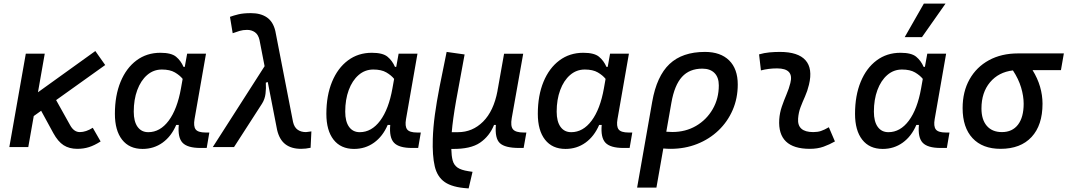

<svg xmlns="http://www.w3.org/2000/svg" viewBox="-20 -815 5915 1064"><path d="M31.7 0 123 -517.6H228L190.4 -303.7L508.3 -532.2L563 -454.6L291 -260.3L368.7 -121.1Q389.6 -83 422.4 -83Q456.1 -83 494.1 -106.9L537.6 -31.2Q503.4 -9.3 473.4 0.2Q443.4 9.8 408.2 9.8Q363.8 9.8 332.5 -10.3Q301.3 -30.3 275.4 -77.6L208 -201.2L167 -171.9L136.7 0Z M1003.9 -444.3 1017.1 -517.6H1121.6L1058.1 -154.8Q1051.3 -115.7 1064.2 -98.1Q1077.1 -80.6 1120.1 -80.6H1140.1L1125.5 4.9H1090.8Q1019 4.9 991.7 -23.9Q964.4 -52.7 970.7 -122.6H956.5Q929.2 -59.1 880.9 -24.4Q832.5 10.3 770 10.3Q696.8 10.3 656.7 -40.8Q616.7 -91.8 616.7 -184.1Q616.7 -285.6 648.2 -361.8Q679.7 -438 736.3 -480.2Q793 -522.5 868.7 -522.5Q929.2 -522.5 955.6 -500.7Q981.9 -479 997.1 -444.3ZM877 -429.7Q830.6 -429.7 795.4 -399.2Q760.3 -368.7 740.7 -315.9Q721.2 -263.2 721.2 -196.3Q721.2 -141.6 742.4 -112.1Q763.7 -82.5 801.8 -82.5Q867.2 -82.5 914.8 -146.2Q962.4 -210 982.9 -325.7L992.2 -377.9Q976.6 -397.5 949.2 -413.6Q921.9 -429.7 877 -429.7Z M1648.4 9.8Q1594.7 9.8 1561.5 -15.6Q1528.3 -41 1515.6 -95.2L1463.9 -360.4L1453.1 -356.9Q1455.1 -325.7 1451.4 -295.7Q1447.8 -265.6 1432.1 -240.7L1276.9 0H1159.2L1446.3 -448.2L1418 -593.8Q1411.1 -623.5 1392.6 -636.5Q1374 -649.4 1349.1 -649.4Q1326.7 -649.4 1307.4 -643.6Q1288.1 -637.7 1269.5 -630.9L1254.4 -721.7Q1274.4 -729 1301.3 -735.6Q1328.1 -742.2 1370.6 -742.2Q1424.8 -742.2 1459.2 -718.5Q1493.7 -694.8 1505.9 -642.6L1604 -138.7Q1610.8 -109.4 1629.4 -96.2Q1647.9 -83 1674.8 -83Q1677.2 -83 1684.6 -84Q1691.9 -85 1705.6 -86.9L1701.2 3.9Q1674.3 9.8 1648.4 9.8Z M2175.8 -444.3 2189 -517.6H2293.5L2230 -154.8Q2223.1 -115.7 2236.1 -98.1Q2249 -80.6 2292 -80.6H2312L2297.4 4.9H2262.7Q2190.9 4.9 2163.6 -23.9Q2136.2 -52.7 2142.6 -122.6H2128.4Q2101.1 -59.1 2052.7 -24.4Q2004.4 10.3 1941.9 10.3Q1868.7 10.3 1828.6 -40.8Q1788.6 -91.8 1788.6 -184.1Q1788.6 -285.6 1820.1 -361.8Q1851.6 -438 1908.2 -480.2Q1964.8 -522.5 2040.5 -522.5Q2101.1 -522.5 2127.4 -500.7Q2153.8 -479 2168.9 -444.3ZM2048.8 -429.7Q2002.4 -429.7 1967.3 -399.2Q1932.1 -368.7 1912.6 -315.9Q1893.1 -263.2 1893.1 -196.3Q1893.1 -141.6 1914.3 -112.1Q1935.5 -82.5 1973.6 -82.5Q2039.1 -82.5 2086.7 -146.2Q2134.3 -210 2154.8 -325.7L2164.1 -377.9Q2148.4 -397.5 2121.1 -413.6Q2093.8 -429.7 2048.8 -429.7Z M2577.1 229 2569.3 228.5Q2486.8 223.1 2444.8 194.1Q2402.8 165 2389.2 106.4Q2375.5 47.9 2378.4 -45.9Q2380.4 -108.9 2389.9 -179Q2399.4 -249 2416 -334.2Q2432.6 -419.4 2455.1 -527.3L2554.7 -513.2Q2525.4 -357.9 2507.3 -255.4Q2489.3 -152.8 2483.4 -82.5H2518.1Q2598.6 -82.5 2657.2 -141.1Q2715.8 -199.7 2736.8 -310.5L2738.3 -320.8Q2738.8 -323.2 2739.3 -325.7V-325.2L2773.4 -517.1H2879.4L2815.9 -160.6Q2808.1 -116.2 2822.8 -98.4Q2837.4 -80.6 2882.8 -80.6H2897L2881.8 4.9H2856.4Q2778.8 4.9 2750.2 -21.7Q2721.7 -48.3 2728 -122.6H2717.8Q2692.9 -60.5 2640.4 -24.4Q2587.9 11.7 2486.3 10.3H2481Q2481.9 48.8 2488.5 74Q2495.1 99.1 2514.9 113.3Q2534.7 127.4 2576.2 133.8L2598.6 137.2Z M3347.7 -444.3 3360.8 -517.6H3465.3L3401.9 -154.8Q3395 -115.7 3408 -98.1Q3420.9 -80.6 3463.9 -80.6H3483.9L3469.2 4.9H3434.6Q3362.8 4.9 3335.4 -23.9Q3308.1 -52.7 3314.5 -122.6H3300.3Q3272.9 -59.1 3224.6 -24.4Q3176.3 10.3 3113.8 10.3Q3040.5 10.3 3000.5 -40.8Q2960.4 -91.8 2960.4 -184.1Q2960.4 -285.6 2991.9 -361.8Q3023.4 -438 3080.1 -480.2Q3136.7 -522.5 3212.4 -522.5Q3272.9 -522.5 3299.3 -500.7Q3325.7 -479 3340.8 -444.3ZM3220.7 -429.7Q3174.3 -429.7 3139.2 -399.2Q3104 -368.7 3084.5 -315.9Q3064.9 -263.2 3064.9 -196.3Q3064.9 -141.6 3086.2 -112.1Q3107.4 -82.5 3145.5 -82.5Q3210.9 -82.5 3258.5 -146.2Q3306.2 -210 3326.7 -325.7L3335.9 -377.9Q3320.3 -397.5 3293 -413.6Q3265.6 -429.7 3220.7 -429.7Z M3886.7 -527.3Q3973.1 -527.3 4020.8 -480.2Q4068.4 -433.1 4068.4 -346.7Q4068.4 -270.5 4040.3 -205.6Q4012.2 -140.6 3961.7 -92.3Q3911.1 -43.9 3843.3 -17.1Q3775.4 9.8 3695.3 9.8Q3676.3 9.8 3655.8 7.8L3617.7 224.6H3510.7L3594.2 -250.5Q3619.1 -393.1 3690.2 -460.2Q3761.2 -527.3 3886.7 -527.3ZM3672.4 -85Q3688.5 -83.5 3706.1 -83.5Q3779.3 -83.5 3837.4 -117.4Q3895.5 -151.4 3929.4 -210Q3963.4 -268.6 3963.4 -341.8Q3963.4 -386.2 3939.5 -410.4Q3915.5 -434.6 3872.1 -434.6Q3800.8 -434.6 3759.3 -388.9Q3717.8 -343.3 3700.7 -246.1Z M4573.2 -109.9 4606.9 -31.2Q4577.1 -14.2 4543.9 -2.2Q4510.7 9.8 4467.8 9.8Q4288.1 9.8 4298.3 -153.3Q4300.8 -189.9 4312.7 -224.6Q4324.7 -259.3 4338.6 -292Q4352.5 -324.7 4359.9 -355Q4380.9 -436 4286.1 -436Q4239.7 -436 4196.8 -424.8L4186.5 -513.7Q4215.3 -522 4244.1 -524.7Q4272.9 -527.3 4301.8 -527.3Q4402.8 -527.3 4443.8 -481.2Q4484.9 -435.1 4462.9 -345.2Q4454.6 -310.5 4441.2 -280.5Q4427.7 -250.5 4416.5 -221.2Q4405.3 -191.9 4402.8 -157.7Q4397.5 -83 4486.8 -83Q4511.2 -83 4529.5 -89.1Q4547.9 -95.2 4573.2 -109.9Z M5105.5 -444.3 5118.7 -517.6H5223.1L5159.7 -154.8Q5152.8 -115.7 5165.8 -98.1Q5178.7 -80.6 5221.7 -80.6H5241.7L5227.1 4.9H5192.4Q5120.6 4.9 5093.3 -23.9Q5065.9 -52.7 5072.3 -122.6H5058.1Q5030.8 -59.1 4982.4 -24.4Q4934.1 10.3 4871.6 10.3Q4798.3 10.3 4758.3 -40.8Q4718.3 -91.8 4718.3 -184.1Q4718.3 -285.6 4749.8 -361.8Q4781.2 -438 4837.9 -480.2Q4894.5 -522.5 4970.2 -522.5Q5030.8 -522.5 5057.1 -500.7Q5083.5 -479 5098.6 -444.3ZM4978.5 -429.7Q4932.1 -429.7 4897 -399.2Q4861.8 -368.7 4842.3 -315.9Q4822.8 -263.2 4822.8 -196.3Q4822.8 -141.6 4844 -112.1Q4865.2 -82.5 4903.3 -82.5Q4968.8 -82.5 5016.4 -146.2Q5064 -210 5084.5 -325.7L5093.8 -377.9Q5078.1 -397.5 5050.8 -413.6Q5023.4 -429.7 4978.5 -429.7ZM4993.7 -609.4 5099.6 -794.9H5219.7L5089.4 -609.4Z M5524.9 9.8Q5424.8 9.8 5369.6 -49.3Q5314.5 -108.4 5314.5 -215.8Q5314.5 -307.1 5352.8 -375.2Q5391.1 -443.4 5460.2 -481.2Q5529.3 -519 5621.6 -519H5875.5L5859.4 -426.3H5702.1Q5730 -381.3 5743.7 -334.2Q5757.3 -287.1 5757.3 -240.2Q5757.3 -121.1 5696.5 -55.7Q5635.7 9.8 5524.9 9.8ZM5593.3 -424.8Q5513.7 -415.5 5466.3 -358.9Q5418.9 -302.2 5418.9 -213.9Q5418.9 -151.9 5448.7 -117.4Q5478.5 -83 5532.2 -83Q5589.8 -83 5621.3 -124Q5652.8 -165 5652.8 -240.2Q5652.8 -282.2 5638.7 -329.8Q5624.5 -377.4 5593.3 -424.8Z"/></svg>

Font: Cascadia Code NF
Style: Italic
Weight: 400
Italic angle: -10°
Monospace: yes
Designer: Aaron Bell
Foundry: Saja Typeworks
Version: Version 2404.023; ttfautohint (v1.8.4)